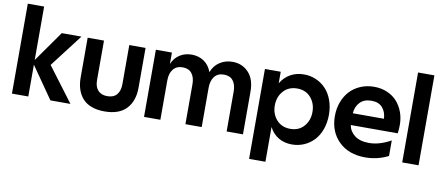

<svg xmlns="http://www.w3.org/2000/svg" viewBox="-78 -1068 3640 1577"><g transform="rotate(10 1741.5 -280.0)"><path d="M43 0V-750H179.2V-304.2L359.9 -560.1H523.9L314.9 -287.1L530.8 0H363.8L179.2 -265.1V0Z M815.9 12.2Q754.4 12.2 707.8 -5.1Q661.1 -22.5 632.6 -54.9Q604 -87.4 589.8 -130.9Q575.7 -174.3 575.7 -229V-560.1H711.9V-230Q711.9 -176.3 738.8 -145.8Q765.6 -115.2 816.9 -115.2Q870.1 -115.2 896.5 -147Q922.9 -178.7 922.9 -233.9V-560.1H1058.6V-229Q1058.6 -117.2 998 -52.5Q937.5 12.2 815.9 12.2Z M1144.5 -560.1H1278.3V-464.8Q1300.3 -517.1 1343.5 -544.4Q1386.7 -571.8 1442.4 -571.8Q1500.5 -571.8 1544.7 -542Q1588.9 -512.2 1609.4 -455.1Q1630.9 -511.7 1677.5 -541.7Q1724.1 -571.8 1782.7 -571.8Q1863.8 -571.8 1916.7 -515.9Q1969.7 -460 1969.7 -356V0H1833.5V-334Q1833.5 -390.1 1807.9 -423.1Q1782.2 -456.1 1731.4 -456.1Q1679.7 -456.1 1652.6 -421.1Q1625.5 -386.2 1625.5 -329.1V0H1489.7V-334Q1489.7 -389.6 1463.9 -422.9Q1438 -456.1 1387.7 -456.1Q1335.4 -456.1 1308.1 -421.1Q1280.8 -386.2 1280.8 -329.1V0H1144.5Z M2344.2 -111.8Q2415 -111.8 2457.5 -160.2Q2500 -208.5 2500 -279.8Q2500 -351.1 2457.5 -399.7Q2415 -448.2 2344.2 -448.2Q2272 -448.2 2229 -399.7Q2186 -351.1 2186 -279.8Q2186 -208.5 2229 -160.2Q2272 -111.8 2344.2 -111.8ZM2054.2 189.9V-560.1H2186V-463.9Q2217.3 -516.6 2267.1 -544.2Q2316.9 -571.8 2379.4 -571.8Q2433.1 -571.8 2480.5 -551Q2527.8 -530.3 2562.5 -493.2Q2597.2 -456.1 2617.2 -400.9Q2637.2 -345.7 2637.2 -279.8Q2637.2 -213.9 2617.2 -158.7Q2597.2 -103.5 2562.5 -66.4Q2527.8 -29.3 2480.5 -8.5Q2433.1 12.2 2379.4 12.2Q2315.9 12.2 2267.3 -16.4Q2218.8 -44.9 2190.4 -100.1V189.9Z M2990.2 12.2Q2851.6 12.2 2769.3 -68.8Q2687 -149.9 2687 -279.8Q2687 -341.8 2706.8 -395.5Q2726.6 -449.2 2762.2 -488Q2797.9 -526.9 2849.9 -549.3Q2901.9 -571.8 2963.9 -571.8Q3024.9 -571.8 3075 -549.8Q3125 -527.8 3157.5 -490.5Q3189.9 -453.1 3207.5 -404.1Q3225.1 -355 3225.1 -299.8Q3225.1 -265.6 3220.2 -229H2829.1Q2836.4 -178.2 2880.4 -144Q2924.3 -109.9 3001 -109.9Q3086.9 -109.9 3182.1 -163.1V-33.2Q3091.8 12.2 2990.2 12.2ZM2828.1 -327.1H3087.9Q3085 -384.3 3053.7 -419.7Q3022.5 -455.1 2961.9 -455.1Q2899.9 -455.1 2866 -418.7Q2832 -382.3 2828.1 -327.1Z M3297.9 0V-750H3434.1V0Z"/></g></svg>

Font: TASA Explorer
Style: Bold
Weight: 700
Designer: Weizhong Zhang
Foundry: Local Remote
Version: Version 1.000;Glyphs 3.1.2 (3151)